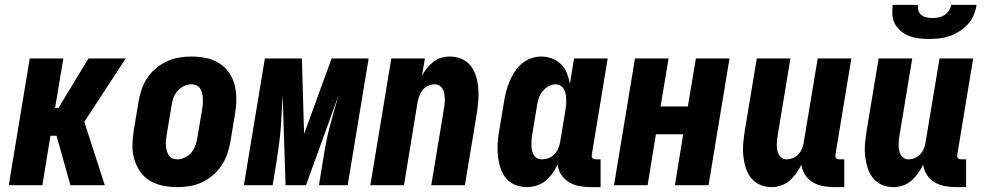

<svg xmlns="http://www.w3.org/2000/svg" viewBox="-20 -760 4040 788"><path d="M16 0 102 -520H240L206 -317H220L343 -520H496L326 -260L410 0H269L212 -203H187L154 0Z M707 8Q677 8 648 2Q619 -4 595 -18.5Q571 -33 555 -56Q539 -79 531 -107Q523 -135 523.5 -164.5Q524 -194 529 -225L549 -345Q553 -369 561.5 -394Q570 -419 585 -441Q600 -463 621 -480.5Q642 -498 666.5 -509Q691 -520 716 -524Q741 -528 766 -528Q796 -528 825 -522Q854 -516 878 -501.5Q902 -487 918.5 -464Q935 -441 942.5 -413Q950 -385 950 -355.5Q950 -326 945 -295L925 -175Q921 -151 912 -126Q903 -101 888 -79Q873 -57 852 -39.5Q831 -22 807 -11Q783 0 757.5 4Q732 8 707 8ZM707 -106Q723 -106 739 -113.5Q755 -121 765.5 -134Q776 -147 781.5 -162.5Q787 -178 790 -194L810 -314Q812 -325 812.5 -336Q813 -347 812.5 -357.5Q812 -368 809.5 -378Q807 -388 801.5 -396.5Q796 -405 786.5 -409.5Q777 -414 766 -414Q750 -414 734.5 -406.5Q719 -399 708 -386Q697 -373 691.5 -357.5Q686 -342 684 -326L664 -206Q662 -195 661 -184Q660 -173 661 -162.5Q662 -152 664.5 -142Q667 -132 672.5 -123.5Q678 -115 687 -110.5Q696 -106 707 -106Z M981 0 1067 -520H1219L1228 -210L1341 -520H1493L1407 0H1289L1306 -104Q1311 -137 1317.5 -170.5Q1324 -204 1332.5 -237Q1341 -270 1350.5 -303Q1360 -336 1370 -370L1236 0H1152L1140 -370Q1138 -336 1136.5 -303Q1135 -270 1132.5 -237Q1130 -204 1125.5 -170.5Q1121 -137 1116 -104L1099 0Z M1500 0 1586 -520H1724L1712 -450Q1721 -466 1733 -481Q1745 -496 1759.5 -507Q1774 -518 1791.5 -523Q1809 -528 1826 -528Q1852 -528 1875 -518Q1898 -508 1912.5 -489Q1927 -470 1934 -446.5Q1941 -423 1943 -398Q1945 -373 1943 -347Q1941 -321 1937 -295L1888 0H1750L1802 -314Q1804 -325 1805 -335Q1806 -345 1805.5 -355.5Q1805 -366 1803.5 -376Q1802 -386 1797 -394.5Q1792 -403 1784 -408.5Q1776 -414 1765 -414Q1752 -414 1738.5 -408.5Q1725 -403 1716 -392.5Q1707 -382 1702 -369Q1697 -356 1694 -342L1638 0Z M2143 8Q2117 8 2094 -1.5Q2071 -11 2056 -29.5Q2041 -48 2033.5 -72Q2026 -96 2023.5 -121Q2021 -146 2022.5 -172Q2024 -198 2029 -225L2049 -345Q2052 -365 2057.5 -385.5Q2063 -406 2071.5 -426Q2080 -446 2092 -465Q2104 -484 2121 -498.5Q2138 -513 2159 -520.5Q2180 -528 2201 -528Q2224 -528 2245.5 -520Q2267 -512 2282.5 -496.5Q2298 -481 2306.5 -460Q2315 -439 2319 -416L2336 -520H2474L2409 -126Q2408 -122 2408.5 -118Q2409 -114 2411.5 -111Q2414 -108 2417.5 -107Q2421 -106 2425 -106H2445V8H2406Q2382 8 2359 4Q2336 0 2316.5 -11.5Q2297 -23 2284 -42Q2271 -61 2269 -85Q2260 -66 2247.5 -48.5Q2235 -31 2219 -18Q2203 -5 2182.5 1.5Q2162 8 2143 8ZM2204 -106Q2217 -106 2231 -111Q2245 -116 2255 -126.5Q2265 -137 2271 -150.5Q2277 -164 2279 -178L2299 -298Q2301 -310 2302.5 -321.5Q2304 -333 2304 -345Q2304 -357 2302.5 -368.5Q2301 -380 2296.5 -390Q2292 -400 2282.5 -407Q2273 -414 2261 -414Q2246 -414 2231.5 -406Q2217 -398 2206.5 -385Q2196 -372 2191 -356.5Q2186 -341 2184 -326L2164 -206Q2162 -195 2161.5 -184.5Q2161 -174 2161 -163.5Q2161 -153 2163.5 -143Q2166 -133 2170.5 -124.5Q2175 -116 2184 -111Q2193 -106 2204 -106Z M2500 0 2586 -520H2724L2691 -323H2803L2836 -520H2974L2888 0H2750L2784 -209H2672L2638 0Z M3147 8Q3121 8 3098.5 -2Q3076 -12 3061.5 -31Q3047 -50 3040 -73.5Q3033 -97 3030.5 -122Q3028 -147 3030.5 -173Q3033 -199 3037 -225L3086 -520H3224L3172 -206Q3170 -195 3169 -185Q3168 -175 3168 -164.5Q3168 -154 3170 -144Q3172 -134 3176.5 -125.5Q3181 -117 3189 -111.5Q3197 -106 3208 -106Q3221 -106 3234.5 -111.5Q3248 -117 3257.5 -127.5Q3267 -138 3272 -151Q3277 -164 3279 -178L3336 -520H3474L3409 -126Q3408 -122 3408.5 -118Q3409 -114 3411.5 -111Q3414 -108 3417.5 -107Q3421 -106 3425 -106H3445V8H3406Q3382 8 3359 4Q3336 0 3316.5 -11.5Q3297 -23 3284.5 -42Q3272 -61 3269 -84Q3260 -66 3248 -49Q3236 -32 3220.5 -18.5Q3205 -5 3185.5 1.5Q3166 8 3147 8Z M3647 8Q3621 8 3598.5 -2Q3576 -12 3561.5 -31Q3547 -50 3540 -73.5Q3533 -97 3530.5 -122Q3528 -147 3530.5 -173Q3533 -199 3537 -225L3586 -520H3724L3672 -206Q3670 -195 3669 -185Q3668 -175 3668 -164.5Q3668 -154 3670 -144Q3672 -134 3676.5 -125.5Q3681 -117 3689 -111.5Q3697 -106 3708 -106Q3721 -106 3734.5 -111.5Q3748 -117 3757.5 -127.5Q3767 -138 3772 -151Q3777 -164 3779 -178L3836 -520H3974L3909 -126Q3908 -122 3908.5 -118Q3909 -114 3911.5 -111Q3914 -108 3917.5 -107Q3921 -106 3925 -106H3945V8H3906Q3882 8 3859 4Q3836 0 3816.5 -11.5Q3797 -23 3784.5 -42Q3772 -61 3769 -84Q3760 -66 3748 -49Q3736 -32 3720.5 -18.5Q3705 -5 3685.5 1.5Q3666 8 3647 8ZM3793 -600Q3772 -600 3751.5 -602.5Q3731 -605 3712.5 -612Q3694 -619 3678.5 -631.5Q3663 -644 3653.5 -661Q3644 -678 3642.5 -698.5Q3641 -719 3644 -740H3748Q3746 -728 3749.5 -716.5Q3753 -705 3762 -698Q3771 -691 3783 -688.5Q3795 -686 3807 -686Q3819 -686 3832 -688.5Q3845 -691 3856 -698Q3867 -705 3874.5 -716.5Q3882 -728 3884 -740H3988Q3985 -719 3976.5 -698.5Q3968 -678 3952.5 -661Q3937 -644 3917.5 -631.5Q3898 -619 3877.5 -612Q3857 -605 3835.5 -602.5Q3814 -600 3793 -600Z"/></svg>

Font: Iosevka Heavy
Style: Italic
Weight: 900
Italic angle: -9°
Monospace: yes
Designer: Belleve Invis
Foundry: Belleve Invis
Version: Version 32.5.0; ttfautohint (v1.8.4)